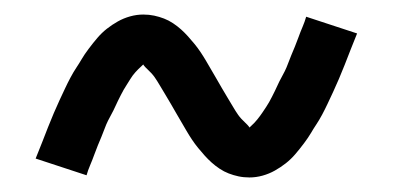

<svg xmlns="http://www.w3.org/2000/svg" viewBox="-20 -428 540 264"><path d="M323 -184Q315 -184 308 -185.5Q301 -187 294.5 -189.5Q288 -192 282 -196Q276 -200 271 -204.5Q266 -209 261.5 -214Q257 -219 252.5 -224.5Q248 -230 244 -236Q240 -242 236.5 -248Q233 -254 229.5 -260Q226 -266 222.5 -272Q219 -278 215 -285Q211 -292 207 -298.5Q203 -305 199.5 -311Q196 -317 192.5 -322Q189 -327 182.5 -333Q176 -339 176 -342H179Q179 -341 174.5 -337Q170 -333 166 -328.5Q162 -324 159 -319Q156 -314 154 -311Q152 -308 150 -304.5Q148 -301 146 -297Q144 -293 142 -289Q140 -285 138 -280.5Q136 -276 133.5 -271.5Q131 -267 128.5 -262Q126 -257 124 -251.5Q122 -246 119.5 -240Q117 -234 114.5 -228Q112 -222 109.5 -215Q107 -208 104 -201Q101 -194 99 -187L29 -210Q34 -222 38 -232.5Q42 -243 46 -253Q50 -263 54 -272.5Q58 -282 62 -290.5Q66 -299 69.5 -306.5Q73 -314 77 -321.5Q81 -329 85 -335Q89 -341 92.5 -347Q96 -353 102 -361Q108 -369 114 -376Q120 -383 127 -388.5Q134 -394 142 -398.5Q150 -403 159 -405.5Q168 -408 177 -408Q185 -408 192 -406.5Q199 -405 205.5 -402.5Q212 -400 218 -396Q224 -392 229 -387.5Q234 -383 238.5 -378Q243 -373 247.5 -367.5Q252 -362 256 -356Q260 -350 263.5 -344Q267 -338 270.5 -332Q274 -326 277.5 -320Q281 -314 285 -307Q289 -300 293 -293.5Q297 -287 300.5 -281Q304 -275 307.5 -270Q311 -265 317.5 -259Q324 -253 324 -250H321Q321 -251 325.5 -255Q330 -259 334 -264Q338 -269 341 -273.5Q344 -278 346 -281Q348 -284 350 -287.5Q352 -291 354 -295Q356 -299 358 -303Q360 -307 362 -311.5Q364 -316 366.5 -320.5Q369 -325 371.5 -330Q374 -335 376 -340.5Q378 -346 380.5 -352Q383 -358 385.5 -364Q388 -370 390.5 -377Q393 -384 396 -391Q399 -398 401 -405L471 -382Q466 -370 462 -359.5Q458 -349 454 -339Q450 -329 446 -319.5Q442 -310 438 -301.5Q434 -293 430.5 -285.5Q427 -278 423 -270.5Q419 -263 415 -257Q411 -251 407.5 -245Q404 -239 398 -231Q392 -223 386 -216Q380 -209 373 -203.5Q366 -198 358 -193.5Q350 -189 341 -186.5Q332 -184 323 -184Z"/></svg>

Font: Iosevka Custom
Style: Regular
Weight: 400
Monospace: yes
Designer: Belleve Invis
Foundry: Belleve Invis
Version: Version 32.5.0; ttfautohint (v1.8.4)